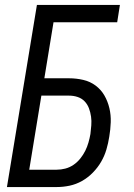

<svg xmlns="http://www.w3.org/2000/svg" viewBox="-20 -755 540 775"><path d="M8 0 129 -735H464L453 -665H196L159 -439H259Q288 -439 316 -432.5Q344 -426 366 -409.5Q388 -393 401.5 -369.5Q415 -346 421.5 -318.5Q428 -291 427 -261.5Q426 -232 421 -203Q417 -177 409.5 -151.5Q402 -126 388.5 -102.5Q375 -79 355 -58.5Q335 -38 311 -24.5Q287 -11 261 -5.5Q235 0 209 0ZM98 -70H209Q226 -70 243.5 -74.5Q261 -79 276.5 -89.5Q292 -100 304 -115Q316 -130 324 -146Q332 -162 337 -179.5Q342 -197 345 -214Q347 -231 348.5 -249Q350 -267 347.5 -284.5Q345 -302 339 -318Q333 -334 321.5 -346Q310 -358 293.5 -363.5Q277 -369 259 -369H147Z"/></svg>

Font: Iosevka Curly Oblique
Style: Regular
Weight: 400
Italic angle: -9°
Monospace: yes
Designer: Belleve Invis
Foundry: Belleve Invis
Version: Version 11.1.0; ttfautohint (v1.8.3)